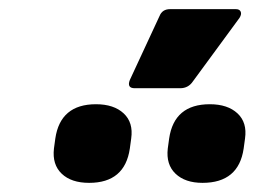

<svg xmlns="http://www.w3.org/2000/svg" viewBox="-20 -943 557 420"><path d="M275 -750Q257 -750 264 -768L329 -908Q335 -923 352 -923H496Q504 -923 506.5 -917.5Q509 -912 504 -904L402 -765Q392 -750 374 -750ZM175 -543Q136 -543 115 -563Q94 -583 98 -618L101 -640Q112 -715 190 -715Q229 -715 250.5 -695Q272 -675 267 -640L264 -618Q253 -543 175 -543ZM423 -543Q385 -543 364 -563Q343 -583 347 -618L350 -640Q361 -715 439 -715Q478 -715 499.5 -695Q521 -675 516 -640L513 -618Q502 -543 423 -543Z"/></svg>

Font: Sofia Sans ExtraBlack
Style: Italic
Weight: 1000
Italic angle: -9°
Designer: Botio Nikoltchev, Ani Petrova
Foundry: lettersoup
Version: Version 4.100; ttfautohint (v1.8.4.7-5d5b)